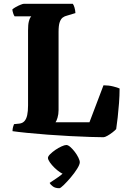

<svg xmlns="http://www.w3.org/2000/svg" viewBox="-20 -724 675 1013"><path d="M526 0Q503 0 456 -1.5Q409 -3 350 -6Q291 -9 231.5 -13.5Q172 -18 122.5 -23Q73 -28 46 -32Q46 -44 49 -54.5Q52 -65 54 -69L83 -72Q99 -74 109 -85Q119 -96 123.5 -116.5Q128 -137 128 -168V-563Q128 -594 132 -610Q136 -626 140.5 -632Q145 -638 145 -638H57Q53 -643 49.5 -654Q46 -665 45 -674Q51 -680 63.5 -687Q76 -694 88.5 -699Q101 -704 106 -704H364Q369 -698 373 -684.5Q377 -671 378 -655L335 -642Q321 -639 311 -631.5Q301 -624 295 -607Q289 -590 289 -556V-143Q289 -121 283.5 -103Q278 -85 273 -79H452L526 -274Q553 -274 577 -268Q601 -262 611 -257Q611 -220 608 -180.5Q605 -141 601 -105Q597 -69 593 -43Q587 -36 573.5 -25.5Q560 -15 546.5 -7.5Q533 0 526 0ZM293 269Q272 269 259.5 260Q247 251 242 241Q265 226 290 208.5Q315 191 330 170L325 196Q314 196 298.5 186Q283 176 268 161.5Q253 147 243 132.5Q233 118 233 109Q233 101 244.5 89.5Q256 78 272 67Q288 56 304.5 48.5Q321 41 330 41Q339 41 351 51.5Q363 62 374.5 77Q386 92 393.5 107.5Q401 123 401 132Q401 144 387 166.5Q373 189 353 212.5Q333 236 316 252.5Q299 269 293 269Z"/></svg>

Font: Texturina 12pt ExtraBold
Style: Regular
Weight: 800
Designer: Guillermo Torres Carreño
Foundry: Omnibus-Type
Version: Version 1.002